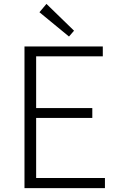

<svg xmlns="http://www.w3.org/2000/svg" viewBox="-20 -968 613 988"><path d="M106 0H520V-52H166V-361H455V-412H166V-678H509V-729H106ZM335 -780 361 -810 219 -948 183 -905Z"/></svg>

Font: Genne Gothic Light
Style: Regular
Weight: 300
Designer: Ryoko NISHIZUKA (kana & ideographs); Paul D. Hunt (Latin, Greek & Cyrillic); Wenlong ZHANG (bopomofo); Sandoll Communica
Foundry: Adobe Systems Incorporated
Version: Version 1.004;PS 1.004;hotconv 16.6.51;makeotf.lib2.5.65220